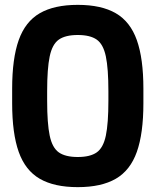

<svg xmlns="http://www.w3.org/2000/svg" viewBox="-20 -760 640 790"><path d="M300 10Q203 10 143.5 -24.5Q84 -59 57 -135Q30 -211 30 -335V-395Q30 -519 57 -595Q84 -671 143.5 -705.5Q203 -740 300 -740Q397 -740 456.5 -705.5Q516 -671 543 -595Q570 -519 570 -395V-335Q570 -211 543 -135Q516 -59 456.5 -24.5Q397 10 300 10ZM300 -114Q351 -114 378 -133Q405 -152 415.5 -202Q426 -252 426 -345V-385Q426 -478 415.5 -528Q405 -578 378 -597Q351 -616 300 -616Q249 -616 222 -597Q195 -578 184.5 -528Q174 -478 174 -385V-345Q174 -252 184.5 -202Q195 -152 222 -133Q249 -114 300 -114Z"/></svg>

Font: M PLUS Code Latin Expanded
Style: Bold
Weight: 700
Width: 7
Designer: Coji Morishita
Foundry: UNDERFOREST DESIGN
Version: Version 1.002; ttfautohint (v1.8.3)